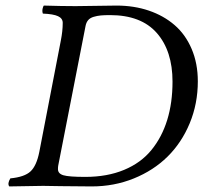

<svg xmlns="http://www.w3.org/2000/svg" viewBox="-20 -667 730 689"><path d="M287.1 -574.2 189 -73.2Q188 -68.4 188 -60.1Q188 -43.9 207.5 -38.1Q227.1 -32.2 286.1 -32.2Q364.7 -32.2 425.3 -57.4Q485.8 -82.5 523.4 -128.7Q561 -174.8 580.1 -236.6Q599.1 -298.3 599.1 -374Q599.1 -484.4 542.7 -548.6Q486.3 -612.8 375 -612.8Q355 -612.8 342 -611.6Q329.1 -610.4 316.4 -606.7Q303.7 -603 296.6 -595Q289.6 -586.9 287.1 -574.2ZM251 -645Q273.9 -645 324.5 -646Q375 -647 397.9 -647Q460.9 -647 514.2 -628.9Q567.4 -610.8 606.4 -577.1Q645.5 -543.5 667.7 -491.5Q689.9 -439.5 689.9 -375Q689.9 -294.9 660.9 -224.9Q631.8 -154.8 581.3 -105Q530.8 -55.2 460.2 -26.6Q389.6 2 309.1 2Q252 2 198.7 1Q145.5 0 134.8 0Q103 0 13.2 2Q5.9 -8.3 17.1 -26.9Q67.9 -31.7 89.6 -52Q111.3 -72.3 121.1 -122.1L198.2 -521Q205.1 -555.7 205.1 -585Q205.1 -601.1 188.2 -608.9Q171.4 -616.7 133.8 -618.2Q130.9 -626.5 132.8 -635.5Q134.8 -644.5 137.2 -647Q203.6 -645 251 -645Z"/></svg>

Font: Common Serif
Style: Italic
Weight: 400
Italic angle: -12°
Designer: Philipp H. Poll, Khaled Hosny
Foundry: Stefan Peev, Context Ltd.
Version: Version 1.026